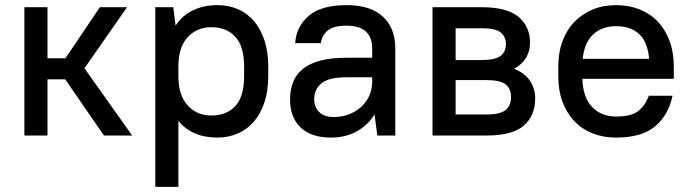

<svg xmlns="http://www.w3.org/2000/svg" viewBox="-20 -528 2690 748"><path d="M234 -219H165V0H75V-500H165V-301H235L369 -500H475L309 -262L495 0H385Z M827 8Q728 8 675 -57V200H585V-500H655L664 -428Q690 -468 732 -488Q774 -508 828 -508Q870 -508 906.5 -492.5Q943 -477 969 -446.5Q995 -416 1010 -371.5Q1025 -327 1025 -269V-231Q1025 -173 1010 -128.5Q995 -84 968.5 -53.5Q942 -23 905.5 -7.5Q869 8 827 8ZM803 -78Q863 -78 897 -115Q931 -152 931 -231V-269Q931 -347 897 -384.5Q863 -422 803 -422Q749 -422 713 -385Q677 -348 675 -276V-231Q675 -157 711 -117.5Q747 -78 803 -78Z M1270 8Q1192 8 1151 -31.5Q1110 -71 1110 -140Q1110 -178 1122 -208.5Q1134 -239 1160.5 -260Q1187 -281 1228.5 -292Q1270 -303 1330 -303H1430V-340Q1430 -382 1405.5 -405Q1381 -428 1330 -428Q1279 -428 1256.5 -409Q1234 -390 1230 -360H1130Q1134 -424 1182.5 -466Q1231 -508 1330 -508Q1424 -508 1472 -463Q1520 -418 1520 -340V0H1450L1439 -82Q1412 -39 1368.5 -15.5Q1325 8 1270 8ZM1280 -72Q1313 -72 1340.5 -83Q1368 -94 1388 -112.5Q1408 -131 1419 -156Q1430 -181 1430 -209V-227H1330Q1261 -227 1232.5 -203.5Q1204 -180 1204 -142Q1204 -110 1224 -91Q1244 -72 1280 -72Z M1665 -500H1855Q1956 -500 2000.5 -462Q2045 -424 2045 -361Q2045 -330 2030 -304Q2015 -278 1983 -260Q2025 -243 2045 -212.5Q2065 -182 2065 -145Q2065 -77 2020.5 -38.5Q1976 0 1875 0H1665ZM1755 -216V-82H1875Q1929 -82 1950 -99.5Q1971 -117 1971 -150Q1971 -182 1950 -199Q1929 -216 1875 -216ZM1755 -418V-294H1855Q1910 -294 1930.5 -310.5Q1951 -327 1951 -356Q1951 -385 1930.5 -401.5Q1910 -418 1855 -418Z M2380 8Q2330 8 2288.5 -8.5Q2247 -25 2217.5 -56Q2188 -87 2171.5 -131Q2155 -175 2155 -231V-269Q2155 -324 2171.5 -368Q2188 -412 2218 -443Q2248 -474 2289 -491Q2330 -508 2380 -508Q2430 -508 2471.5 -491.5Q2513 -475 2542.5 -444Q2572 -413 2588.5 -368.5Q2605 -324 2605 -269V-221H2249Q2251 -148 2287 -111Q2323 -74 2380 -74Q2439 -74 2466 -95Q2493 -116 2508 -155H2600Q2585 -81 2533 -36.5Q2481 8 2380 8ZM2380 -426Q2326 -426 2291.5 -394.5Q2257 -363 2250 -299H2509Q2503 -365 2470 -395.5Q2437 -426 2380 -426Z"/></svg>

Font: Retni Sans Medium
Style: Regular
Weight: 500
Designer: Vitaly Kuzmin
Foundry: ParaType Ltd.
Version: Version 1.00;March 2, 2019;FontCreator 11.5.0.2425 64-bit; t